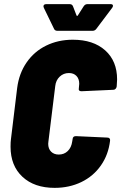

<svg xmlns="http://www.w3.org/2000/svg" viewBox="-20 -900 586 928"><path d="M31 -191Q31 -215 33 -228L63 -475Q72 -545 108.5 -598Q145 -651 203 -679.5Q261 -708 332 -708Q431 -708 488.5 -656.5Q546 -605 546 -516Q546 -506 544 -482Q543 -475 538.5 -470.5Q534 -466 528 -466L374 -459Q358 -459 361 -473L362 -484Q363 -488 363 -495Q363 -519 349.5 -533Q336 -547 313 -547Q287 -547 268.5 -529.5Q250 -512 247 -484L214 -216Q213 -212 213 -205Q213 -181 227 -167Q241 -153 264 -153Q290 -153 307.5 -170Q325 -187 329 -216L331 -228Q332 -242 347 -242L499 -235Q506 -235 509.5 -231Q513 -227 512 -220Q504 -152 467.5 -100Q431 -48 373 -20Q315 8 244 8Q146 8 88.5 -45.5Q31 -99 31 -191ZM190 -869Q190 -880 204 -880H317Q329 -880 333 -869L350 -825Q353 -821 356 -825L384 -869Q391 -880 402 -880H515Q526 -880 526 -872Q526 -867 522 -862L446 -761Q439 -751 427 -751H258Q245 -751 241 -761L192 -862Q190 -868 190 -869Z"/></svg>

Font: Barlow Semi Condensed Black
Style: Italic
Weight: 900
Width: 4
Italic angle: -7°
Designer: Jeremy Tribby
Foundry: Tribby Type
Version: Version 1.408